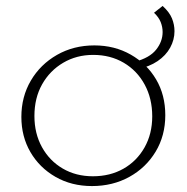

<svg xmlns="http://www.w3.org/2000/svg" viewBox="-20 -621 629 647"><path d="M290 6Q221 6 167 -25Q113 -56 82.5 -108.5Q52 -161 52 -227Q52 -295 84 -349.5Q116 -404 172 -436Q228 -468 298 -468Q366 -468 420.5 -437Q475 -406 506 -353.5Q537 -301 537 -233Q537 -164 504.5 -110Q472 -56 416 -25Q360 6 290 6ZM293 -27Q351 -27 396 -52.5Q441 -78 467 -124Q493 -170 493 -229Q493 -289 467.5 -336Q442 -383 397 -409.5Q352 -436 294 -436Q238 -436 193 -409.5Q148 -383 122 -337Q96 -291 96 -230Q96 -171 121.5 -125Q147 -79 191.5 -53Q236 -27 293 -27ZM443 -388 435 -413Q484 -426 506 -453.5Q528 -481 528 -513Q528 -530 521.5 -546.5Q515 -563 499 -578L528 -601Q551 -580 559.5 -559Q568 -538 568 -516Q568 -487 553.5 -460.5Q539 -434 511 -415Q483 -396 443 -388Z"/></svg>

Font: Ysabeau SC ExtraLight
Style: Regular
Weight: 250
Designer: Christian Thalmann (Catharsis Fonts)
Version: Version 2.001;gftools[0.9.30]; featfreeze: smcp